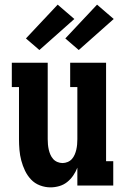

<svg xmlns="http://www.w3.org/2000/svg" viewBox="-20 -801 540 829"><path d="M198 8Q175 8 152.5 -0.5Q130 -9 114 -26Q98 -43 88 -64Q78 -85 72 -107.5Q66 -130 64 -153.5Q62 -177 62 -200V-425H31V-530H186V-200Q186 -189 187 -177.5Q188 -166 190.5 -155Q193 -144 197.5 -133.5Q202 -123 209.5 -114.5Q217 -106 228 -101.5Q239 -97 250 -97Q261 -97 272 -101.5Q283 -106 290.5 -114.5Q298 -123 302.5 -133.5Q307 -144 309.5 -155Q312 -166 313 -177.5Q314 -189 314 -200V-425H283V-530H438V-105H469V0H314V-77Q307 -59 296 -43Q285 -27 270 -15Q255 -3 236 2.5Q217 8 198 8ZM320 -585 262 -635 399 -781 471 -719ZM150 -585 92 -635 229 -781 301 -719Z"/></svg>

Font: Iosevka Slab Extrabold
Style: Regular
Weight: 800
Monospace: yes
Designer: Belleve Invis
Foundry: Belleve Invis
Version: Version 11.1.1; ttfautohint (v1.8.3)